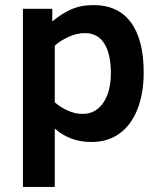

<svg xmlns="http://www.w3.org/2000/svg" viewBox="-20 -547 634 760"><path d="M548.8 -259.8Q548.8 -177.2 523.9 -114.3Q499 -51.3 452.6 -18.1Q406.2 15.1 341.8 15.1Q256.8 15.1 196.8 -38.1V192.9H70.8V-512.2H187V-461.9Q222.2 -492.2 261 -509.5Q299.8 -526.9 350.1 -526.9Q447.3 -526.9 498 -458.5Q548.8 -390.1 548.8 -259.8ZM418.9 -257.8Q418.9 -332.5 393.1 -374.3Q367.2 -416 315.9 -416Q285.2 -416 252.7 -401.6Q220.2 -387.2 196.8 -366.2V-142.1Q216.8 -124 246.3 -110.1Q275.9 -96.2 307.1 -96.2Q358.9 -96.2 388.9 -140.4Q418.9 -184.6 418.9 -257.8Z"/></svg>

Font: Clear Sans
Style: Bold
Weight: 700
Foundry: Intel Corporation
Version: Version 1.00